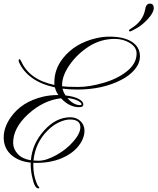

<svg xmlns="http://www.w3.org/2000/svg" viewBox="-46 -883 855 1042"><path d="M390.1 -192.4Q390.1 -234.4 333.5 -234.4Q306.6 -234.4 273.4 -218.8Q240.2 -203.1 210.9 -173.3Q145 -106.4 135.7 -11.7Q145.5 -10.7 163.6 -10.7Q204.6 -10.7 259.8 -41.5Q315.4 -72.3 352.5 -115.7Q390.1 -159.2 390.1 -192.4ZM388.7 -312.5Q396.5 -312.5 396.5 -317.4Q396.5 -326.7 373 -337.9Q349.6 -348.6 319.8 -350.6Q353.5 -312.5 388.7 -312.5ZM695.3 -592.3Q695.3 -627 659.2 -649.4Q623 -671.9 577.1 -671.9Q501 -671.9 436.5 -630.9Q372.6 -589.8 332 -531.2Q291 -472.2 291 -421.9V-415Q318.4 -411.1 378.9 -411.1Q439.5 -411.1 516.6 -433.6Q593.8 -456.1 644.5 -497.6Q695.3 -539.1 695.3 -592.3ZM167.5 135.7Q167.5 138.7 161.6 139.2Q141.6 139.2 128.9 79.1Q121.6 47.9 120.6 13.7V-0.5Q55.7 -6.8 15.6 -42Q-24.4 -77.1 -25.9 -133.3Q-27.3 -189.5 12.2 -246.1Q70.8 -330.6 188 -358.4Q226.1 -367.2 268.1 -367.2H271Q257.8 -385.3 252 -408.7Q174.8 -425.8 127 -460.9Q79.1 -496.1 58.1 -543.5Q55.2 -548.8 55.2 -555.2Q54.7 -561.5 59.6 -561.5Q64.5 -561.5 69.3 -549.8Q113.8 -450.2 249.5 -421.9Q249 -424.3 249 -427.2Q249 -430.2 249 -433.1Q248 -505.9 294.9 -565.9Q360.4 -649.4 477.1 -675.8Q512.2 -684.1 546.4 -684.1Q625.5 -684.6 669.4 -656.2Q713.4 -627.9 713.4 -577.6Q713.4 -540 686 -506.8Q658.7 -473.6 612.3 -449.7Q511.2 -397 373 -397Q330.1 -397 293 -401.9Q297.9 -382.8 309.1 -365.2Q357.4 -359.4 381.8 -345.7Q406.2 -332 406.2 -316.4Q406.2 -300.8 382.8 -301.3Q330.6 -301.3 285.2 -349.6Q190.4 -339.4 106.9 -263.7Q23.4 -187 25.4 -105Q26.4 -73.2 50.8 -46.9Q75.2 -20.5 121.6 -13.2Q128.9 -103 193.4 -174.8Q257.8 -246.6 336.4 -246.6Q367.2 -246.6 389.6 -226.6Q412.1 -206.5 412.6 -173.8Q412.6 -141.6 392.6 -108.4Q372.6 -75.2 337.4 -50.8Q261.7 1 152.8 1L135.3 0.5Q134.8 4.4 134.8 7.8V15.1Q134.8 64.9 151.4 106.9Q157.2 123 162.1 127.9Q167 132.8 167.5 135.7ZM788.6 -838.9Q788.1 -814.5 757.8 -781.2Q727.5 -748 696.8 -730.5Q666 -712.9 660.2 -712.4Q654.3 -712.4 653.8 -718.3Q653.8 -721.2 669.9 -731.4Q729 -768.6 741.2 -828.6Q745.6 -863.3 767.1 -863.3Q788.6 -863.3 788.6 -838.9Z"/></svg>

Font: PinyonScript
Style: Regular
Weight: 400
Designer: Nicole Fally
Foundry: Nicole Fally
Version: Version 1.005